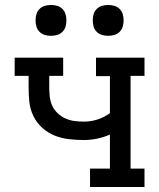

<svg xmlns="http://www.w3.org/2000/svg" viewBox="-20 -752 640 772"><path d="M342 0V-74H422V-211Q397 -200 370.5 -194.5Q344 -189 317 -189Q287 -189 257 -192.5Q227 -196 199.5 -207Q172 -218 149.5 -238.5Q127 -259 114 -286Q101 -313 98 -342.5Q95 -372 95 -402V-447H39V-520H234V-447H178V-402Q178 -383 180 -364Q182 -345 189.5 -328Q197 -311 211 -297.5Q225 -284 242.5 -276Q260 -268 279 -265.5Q298 -263 317 -263Q345 -263 372 -271.5Q399 -280 422 -297V-446H366V-520H561V-447H505V-74H561V0ZM415 -608Q402 -608 390 -611.5Q378 -615 369 -624Q360 -633 356.5 -645Q353 -657 353 -670Q353 -683 356.5 -695Q360 -707 369 -716Q378 -725 390 -728.5Q402 -732 415 -732Q428 -732 440 -728.5Q452 -725 461 -716Q470 -707 473.5 -695Q477 -683 477 -670Q477 -657 473.5 -645Q470 -633 461 -624Q452 -615 440 -611.5Q428 -608 415 -608ZM185 -608Q172 -608 160 -611.5Q148 -615 139 -624Q130 -633 126.5 -645Q123 -657 123 -670Q123 -683 126.5 -695Q130 -707 139 -716Q148 -725 160 -728.5Q172 -732 185 -732Q198 -732 210 -728.5Q222 -725 231 -716Q240 -707 243.5 -695Q247 -683 247 -670Q247 -657 243.5 -645Q240 -633 231 -624Q222 -615 210 -611.5Q198 -608 185 -608Z"/></svg>

Font: Iosevka Etoile
Style: Regular
Weight: 400
Designer: Belleve Invis
Foundry: Belleve Invis
Version: Version 33.2.4